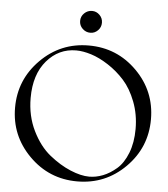

<svg xmlns="http://www.w3.org/2000/svg" viewBox="-56 -879 813 929"><g transform="rotate(5 350.0 -414.0)"><path d="M354 -828Q375 -828 390.5 -812.5Q406 -797 406 -775Q406 -753 390.5 -737.5Q375 -722 354 -722Q332 -722 316 -737.5Q300 -753 300 -775Q300 -797 316 -812.5Q332 -828 354 -828ZM119.5 -563Q216 -660 353 -660Q490 -660 586.5 -563.5Q683 -467 683 -330Q683 -193 586.5 -96.5Q490 0 353 0Q216 0 119.5 -97Q23 -194 23 -330Q23 -466 119.5 -563ZM94 -383Q94 -296 129 -224.5Q164 -153 215 -112Q266 -71 317.5 -49.5Q369 -28 409 -28Q442 -28 475.5 -41Q509 -54 541 -81.5Q573 -109 593 -160Q613 -211 613 -277Q613 -348 589.5 -409Q566 -470 530.5 -509.5Q495 -549 451 -577.5Q407 -606 367 -618.5Q327 -631 294 -631Q209 -631 151.5 -564Q94 -497 94 -383Z"/></g></svg>

Font: kawoszeh
Style: Medium
Weight: 500
Version: Version 000.030